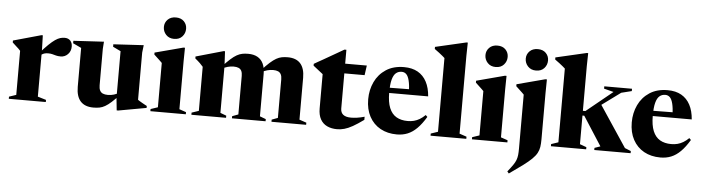

<svg xmlns="http://www.w3.org/2000/svg" viewBox="-54 -989 5404 1476"><g transform="rotate(5 2648.0 -250.5)"><path d="M412.5 -504.5Q441.5 -504.5 457 -487Q472.5 -469.5 472.5 -442Q472.5 -406 449.5 -382.5Q426.5 -359 394 -359Q373 -359 358 -363Q343 -367 329.2 -370.8Q315.5 -374.5 296.5 -374.5Q282.5 -374.5 270.8 -371.5Q259 -368.5 248.8 -361.8Q238.5 -355 227.5 -344.5L225 -368.5Q263.5 -412 291.2 -438.8Q319 -465.5 339.8 -479.8Q360.5 -494 377.8 -499.2Q395 -504.5 412.5 -504.5ZM246.5 -405V-36L311 -16.5V0H25.5V-16.5L80 -35V-375Q73.5 -383 65.8 -390.2Q58 -397.5 46.8 -407.5Q35.5 -417.5 18 -434V-449L232.5 -509H243.5Z M712 -164.5Q712 -140 719.5 -124.8Q727 -109.5 742.2 -102.8Q757.5 -96 781.5 -96Q806 -96 828.5 -103Q851 -110 871 -122L878 -107.5Q842 -69 816 -45.5Q790 -22 768.5 -9.8Q747 2.5 725.8 6.5Q704.5 10.5 679 10.5Q612.5 10.5 579 -27Q545.5 -64.5 545.5 -138V-438L481 -468.5V-487.5L716 -501L712 -445ZM859.5 16.5 849.5 -81V-439.5L789.5 -468.5V-487.5L1023 -501L1016 -443.5V-79Q1020.5 -75.5 1029 -70.2Q1037.5 -65 1048 -59Q1058.5 -53 1068.5 -47.5Q1078.5 -42 1087 -37.5V-22.5L871 16.5Z M1251 -569.5Q1211.5 -569.5 1188.2 -594.8Q1165 -620 1165 -654.5Q1165 -688 1188.2 -711.5Q1211.5 -735 1251 -735Q1291 -735 1313.8 -711.5Q1336.5 -688 1336.5 -654.5Q1336.5 -620 1313.8 -594.8Q1291 -569.5 1251 -569.5ZM1340.5 -509 1339 -404.5V-34.5L1391.5 -16.5V0H1118V-16.5L1173 -35V-377Q1167 -383.5 1158 -392Q1149 -400.5 1137.2 -411.5Q1125.5 -422.5 1110.5 -436.5V-451.5L1328 -509Z M1655.5 -395V-34L1702 -16.5V0H1434.5V-16.5L1489 -35V-375Q1480 -386 1464.8 -401Q1449.5 -416 1427 -434V-449L1638.5 -509H1649.5ZM1960.5 -361V-34L2007 -16.5V0H1747.5V-16.5L1794 -34V-331Q1794 -355 1786.8 -369.8Q1779.5 -384.5 1764.2 -391Q1749 -397.5 1726 -397.5Q1703 -397.5 1680.5 -391.2Q1658 -385 1637.5 -373.5L1631.5 -386.5Q1667.5 -426 1693.8 -449.5Q1720 -473 1741.5 -485Q1763 -497 1783.5 -501Q1804 -505 1829 -505Q1872.5 -505 1901.8 -488.2Q1931 -471.5 1945.8 -439.5Q1960.5 -407.5 1960.5 -361ZM2265.5 -358.5V-35L2320 -16.5V0H2052.5V-16.5L2099 -34V-331Q2099 -355 2091.5 -369.8Q2084 -384.5 2069 -391Q2054 -397.5 2031 -397.5Q2008 -397.5 1985.5 -391.2Q1963 -385 1942.5 -373.5L1936.5 -386.5Q1972 -426 1998.5 -449.5Q2025 -473 2046.2 -485Q2067.5 -497 2088.2 -501Q2109 -505 2134 -505Q2199.5 -505 2232.5 -467.8Q2265.5 -430.5 2265.5 -358.5Z M2578 -149Q2578 -117 2598.2 -101Q2618.5 -85 2658.5 -85Q2680.5 -85 2705.2 -88.5Q2730 -92 2762.5 -101V-77Q2714 -42 2678.8 -22.2Q2643.5 -2.5 2615.2 5.2Q2587 13 2559.5 13Q2515 13 2482 -2.8Q2449 -18.5 2430.8 -51.2Q2412.5 -84 2412.5 -135V-399L2337.5 -458V-472Q2345 -477 2363.2 -487Q2381.5 -497 2406 -511Q2430.5 -525 2457.8 -540.8Q2485 -556.5 2512.5 -572.2Q2540 -588 2563 -601.5H2578V-481ZM2513.5 -419.5V-494.5H2745L2734.5 -419.5Z M3032 -507.5Q3094.5 -507.5 3138 -482.8Q3181.5 -458 3206 -411.5Q3230.5 -365 3235.5 -299.5H2902V-339.5L3162.5 -342.5L3086 -317.5Q3083.5 -374.5 3075.2 -407.8Q3067 -441 3052.5 -455.5Q3038 -470 3016.5 -470Q2991 -470 2972.5 -454.5Q2954 -439 2944.2 -402.2Q2934.5 -365.5 2934.5 -301Q2934.5 -229 2953 -184Q2971.5 -139 3007.2 -118Q3043 -97 3094.5 -97Q3120.5 -97 3142.8 -102.8Q3165 -108.5 3186.5 -121.2Q3208 -134 3229.5 -155L3243 -141.5Q3209.5 -85.5 3175.2 -51.5Q3141 -17.5 3103.2 -2.2Q3065.5 13 3020.5 13Q2948 13 2893.5 -17.2Q2839 -47.5 2808.5 -103.8Q2778 -160 2778 -237.5Q2778 -310 2807 -371.5Q2836 -433 2892.8 -470.2Q2949.5 -507.5 3032 -507.5Z M3501 -35 3556 -16.5V0H3280V-16.5L3334.5 -35V-604Q3328 -610 3316.8 -619.5Q3305.5 -629 3289.8 -641Q3274 -653 3254.5 -667V-683L3492 -738H3503L3501 -635.5Z M3732.5 -569.5Q3693 -569.5 3669.8 -594.8Q3646.5 -620 3646.5 -654.5Q3646.5 -688 3669.8 -711.5Q3693 -735 3732.5 -735Q3772.5 -735 3795.2 -711.5Q3818 -688 3818 -654.5Q3818 -620 3795.2 -594.8Q3772.5 -569.5 3732.5 -569.5ZM3822 -509 3820.5 -404.5V-34.5L3873 -16.5V0H3599.5V-16.5L3654.5 -35V-377Q3648.5 -383.5 3639.5 -392Q3630.5 -400.5 3618.8 -411.5Q3607 -422.5 3592 -436.5V-451.5L3809.5 -509Z M4044 -569.5Q4004.5 -569.5 3981 -594.8Q3957.5 -620 3957.5 -654.5Q3957.5 -688 3981 -711.5Q4004.5 -735 4044 -735Q4084 -735 4106.8 -711.5Q4129.5 -688 4129.5 -654.5Q4129.5 -620 4106.8 -594.8Q4084 -569.5 4044 -569.5ZM3966 -377Q3960 -383.5 3951 -392Q3942 -400.5 3930.2 -411.5Q3918.5 -422.5 3903.5 -436.5V-451.5L4121 -509H4133.5L4132 -404.5V-46.5Q4132 -13 4128.2 12.2Q4124.5 37.5 4112.2 60Q4100 82.5 4075 107Q4050 131.5 4008.5 162.5Q3967 193.5 3904.5 237L3892 222Q3917.5 190.5 3932.5 168.8Q3947.5 147 3954.5 128.8Q3961.5 110.5 3963.8 89.2Q3966 68 3966 38Z M4490 -294 4559.5 -362.5 4777 -35.5 4824 -16.5V0H4543.5V-16.5L4588 -32L4444 -256H4388V-292.5H4449.5L4652 -457.5L4577.5 -476.5V-494.5H4791.5V-476.5L4711.5 -456.5ZM4430 -35 4481 -16.5V0H4209V-16.5L4263.5 -35V-604Q4257 -610 4245.8 -619.5Q4234.5 -629 4218.8 -641Q4203 -653 4183.5 -667V-683L4421 -738H4432L4430 -637Z M5066 -507.5Q5128.5 -507.5 5172 -482.8Q5215.5 -458 5240 -411.5Q5264.5 -365 5269.5 -299.5H4936V-339.5L5196.5 -342.5L5120 -317.5Q5117.5 -374.5 5109.2 -407.8Q5101 -441 5086.5 -455.5Q5072 -470 5050.5 -470Q5025 -470 5006.5 -454.5Q4988 -439 4978.2 -402.2Q4968.5 -365.5 4968.5 -301Q4968.5 -229 4987 -184Q5005.5 -139 5041.2 -118Q5077 -97 5128.5 -97Q5154.5 -97 5176.8 -102.8Q5199 -108.5 5220.5 -121.2Q5242 -134 5263.5 -155L5277 -141.5Q5243.5 -85.5 5209.2 -51.5Q5175 -17.5 5137.2 -2.2Q5099.5 13 5054.5 13Q4982 13 4927.5 -17.2Q4873 -47.5 4842.5 -103.8Q4812 -160 4812 -237.5Q4812 -310 4841 -371.5Q4870 -433 4926.8 -470.2Q4983.5 -507.5 5066 -507.5Z"/></g></svg>

Font: Newsreader 60pt
Style: Bold
Weight: 700
Designer: Hugues Gentile
Foundry: Production Type
Version: Version 1.003